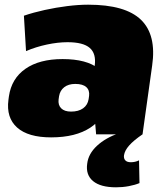

<svg xmlns="http://www.w3.org/2000/svg" viewBox="-20 -573 711 819"><path d="M372 -211 384 -293Q391 -344 363 -368.5Q335 -393 268 -393Q227 -393 180 -383Q133 -373 91 -355L82 -506Q123 -520 171 -530.5Q219 -541 267 -547Q315 -553 356 -553Q515 -553 581.5 -488.5Q648 -424 629 -293L588 0H390ZM198 13Q100 13 53 -29Q6 -71 16 -147L18 -162Q29 -238 88.5 -279.5Q148 -321 247 -321Q350 -321 401 -280Q452 -239 442 -163L440 -148Q429 -71 366 -29Q303 13 198 13ZM283 -97Q315 -97 334.5 -111Q354 -125 358 -150L360 -164Q363 -188 348 -201.5Q333 -215 301 -215Q272 -215 254 -201Q236 -187 232 -163L230 -149Q227 -125 241 -111Q255 -97 283 -97ZM475 226Q409 226 377 199.5Q345 173 352 125Q357 83 393.5 49Q430 15 490 -6L588 0Q550 26 531 47.5Q512 69 509 89Q507 103 514.5 111Q522 119 538 119Q557 119 573 111L575 208Q556 216 529.5 221Q503 226 475 226Z"/></svg>

Font: Pathway Extreme SemiCondensed Black
Style: Italic
Weight: 900
Width: 4
Italic angle: -8°
Version: Version 1.001;gftools[0.9.26]